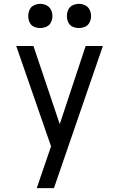

<svg xmlns="http://www.w3.org/2000/svg" viewBox="-20 -973 616 993"><path d="M170 0H259Q322 -184 385.5 -367.5Q449 -551 512 -735H423L289 -331L153 -735H64L244 -216L218 -140Q206 -105 194 -70Q182 -35 170 0ZM388 -828Q405 -828 420.5 -835Q436 -842 443.5 -857.5Q451 -873 451 -890Q451 -907 443.5 -922.5Q436 -938 420.5 -945.5Q405 -953 388 -953Q371 -953 355.5 -945.5Q340 -938 333 -922.5Q326 -907 326 -890Q326 -873 333 -857.5Q340 -842 355.5 -835Q371 -828 388 -828ZM188 -828Q205 -828 220.5 -835Q236 -842 243.5 -857.5Q251 -873 251 -890Q251 -907 243.5 -922.5Q236 -938 220.5 -945.5Q205 -953 188 -953Q171 -953 155.5 -945.5Q140 -938 133 -922.5Q126 -907 126 -890Q126 -873 133 -857.5Q140 -842 155.5 -835Q171 -828 188 -828Z"/></svg>

Font: Iosevka Sparkle
Style: Regular
Weight: 400
Designer: Belleve Invis
Foundry: Belleve Invis
Version: Version 4.5.0; ttfautohint (v1.8.3)